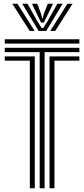

<svg xmlns="http://www.w3.org/2000/svg" viewBox="-20 -1011 452 1031"><path d="M193 0V-731.2H5.5V-754.2H406.2V-731.2H219.5V0ZM140.2 0V-685.2H5.5V-708.2H166.8V0ZM246 0V-708.2H406.2V-685.2H272.5V0ZM5.5 -777V-800H406.2V-777ZM46.2 -990.8H73.8L166 -844.8H139.5ZM99.5 -990.8H127.8L180.5 -897.2L203.5 -860.8H212.5L235.2 -897L288 -990.8H316.2L228.2 -844.8H187.5ZM151.8 -990.8H180.2L201.8 -933.2L205.8 -913.8H210L214.2 -933.2L236.5 -990.8H264.8L229.8 -919L215.5 -889.5H200.5L186.2 -919ZM342 -990.8H369.5L276.5 -844.8H249.8Z"/></svg>

Font: Big Shoulders Inline Text Thin ExtraBold
Style: Regular
Weight: 800
Version: Version 2.002